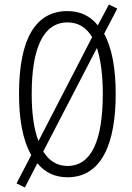

<svg xmlns="http://www.w3.org/2000/svg" viewBox="-20 -773 584 848"><path d="M491 -358C491 -469 475 -560 440 -624L498 -735L461 -753L412 -661C379 -702 335 -724 278 -724C138 -724 64 -603 64 -359C64 -250 79 -157 118 -88L53 37L90 55L145 -52C177 -13 221 10 278 10C431 10 491 -143 491 -358ZM120 -358C120 -562 172 -674 278 -674C326 -674 361 -652 387 -609L150 -150C130 -201 120 -271 120 -358ZM434 -358C434 -149 382 -40 278 -40C233 -40 197 -62 171 -104L408 -561C425 -510 434 -441 434 -358Z"/></svg>

Font: Noto Sans Georgian ExtraCondensed Light
Style: Regular
Weight: 300
Width: 2
Designer: Monotype Design Team, Akaki Razmadze
Foundry: Google LLC
Version: Version 2.005